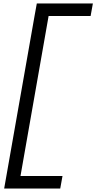

<svg xmlns="http://www.w3.org/2000/svg" viewBox="-20 -918 555 1106"><path d="M4 168 179 -826 192 -898H515L502 -826H260L98 96H340L327 168Z"/></svg>

Font: Iosevka SS08
Style: Italic
Weight: 400
Italic angle: -10°
Monospace: yes
Designer: Belleve Invis
Foundry: Belleve Invis
Version: 2.1.0; ttfautohint (v1.8.2)